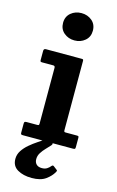

<svg xmlns="http://www.w3.org/2000/svg" viewBox="-148 -836 686 1121"><g transform="rotate(15 195.0 -275.5)"><path d="M108.7 -695Q108.7 -657.2 135.2 -634.9Q161.8 -612.5 198.8 -612.5Q236 -612.5 262.4 -634.9Q288.8 -657.2 288.8 -695Q288.8 -733 262.4 -755.3Q236 -777.5 198.8 -777.5Q161.8 -777.5 135.2 -755.3Q108.7 -733 108.7 -695ZM118 -440Q128.7 -440 128.7 -427.5V-92.5Q128.7 -84.5 126.7 -82.3Q124.7 -80 116.5 -80H53.7Q44.7 -80 41.7 -77.5Q38.7 -75 38.7 -65.3V-12.3Q38.7 -4.3 41.6 -2.1Q44.5 0 52.5 0H354.5Q363.8 0 366.3 -2.4Q368.8 -4.7 368.8 -13.8V-69Q368.8 -76.8 366.1 -78.4Q363.5 -80 355.8 -80H289.3Q282.5 -80 280.6 -82.6Q278.8 -85.3 278.8 -92.3V-509.8Q278.8 -516.5 276.5 -518.3Q274.3 -520 267.8 -520H52.2Q38.7 -520 38.7 -506.5V-451Q38.7 -444 41.1 -442Q43.5 -440 50.5 -440ZM165.8 227.8Q219 227.8 249.4 206Q279.8 184.3 294.8 156.8Q297.8 151.3 297.8 148.8Q297.8 146.3 292.8 142.8L273.3 127.8Q266 122 258.8 131.3Q251 141.3 238.9 149Q226.8 156.8 208.3 156.8Q186 156.8 174.6 145Q163.3 133.3 163.3 114.3Q163.3 93.8 174.5 75.9Q185.8 58 201 42.4Q216.3 26.8 227.8 13.8Q233.8 6.8 232.3 1.9Q230.8 -3 221.8 -10.7Q218.5 -14.2 208.6 -16.5Q198.8 -18.7 190.3 -13.2Q170.3 0.3 145.4 16.6Q120.5 33 97.8 52.4Q75 71.8 60.1 94.6Q45.2 117.5 45.2 144.3Q45.2 187.3 79.6 207.5Q114 227.8 165.8 227.8Z"/></g></svg>

Font: Besley
Style: Regular
Weight: 400
Designer: Owen Earl
Foundry: indestructible type*
Version: Version 4.000